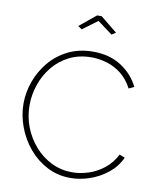

<svg xmlns="http://www.w3.org/2000/svg" viewBox="-98 -994 890 1077"><g transform="rotate(10 347.0 -456.0)"><path d="M46 -360Q46 -424 68.5 -486.5Q91 -549 134 -600.5Q177 -652 239.5 -683Q302 -714 382 -714Q476 -714 542.5 -670.5Q609 -627 642 -559L612 -545Q586 -595 547.5 -625Q509 -655 465 -668Q421 -681 378 -681Q307 -681 251.5 -653Q196 -625 158 -578Q120 -531 100.5 -473.5Q81 -416 81 -357Q81 -291 104 -232Q127 -173 168 -126.5Q209 -80 263.5 -53.5Q318 -27 381 -27Q426 -27 473 -42Q520 -57 560.5 -89Q601 -121 627 -171L658 -159Q634 -106 588 -69Q542 -32 486.5 -13Q431 6 377 6Q304 6 243.5 -25.5Q183 -57 139 -109.5Q95 -162 70.5 -227.5Q46 -293 46 -360ZM273 -841 367 -918H393L488 -841L465 -826L380 -889L295 -826Z"/></g></svg>

Font: Raleway ExtraLight
Style: Regular
Weight: 200
Designer: Matt McInerney, Pablo Impallari, Rodrigo Fuenzalida
Foundry: Matt McInerney, Pablo Impallari, Rodrigo Fuenzalida
Version: Version 4.026